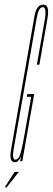

<svg xmlns="http://www.w3.org/2000/svg" viewBox="-73 -698 228 831"><path d="M-9 4Q-14.5 4 -18.5 1.5Q-33 -8 -25 -51Q-15.5 -106 26 -342Q67.5 -578 76.2 -628Q85 -678 114 -678Q120.5 -678 125.5 -675Q140 -665 133 -621.5Q123 -565 97.5 -418H86.5Q111.5 -560 121 -613.5Q128.5 -659.5 116.5 -666Q114.5 -667 112 -667Q94 -667 86 -621Q78 -575 37 -342Q-4 -109 -13 -58Q-21 -13 -10 -7.5Q-8.5 -7 -7 -7Q2.5 -7 10.2 -19.5Q18 -32 32.5 -112L62 -279H43L45 -291H75L23.5 0H14L18 -21Q7.5 4 -9 4ZM-52.7 112.9 -9.5 45.9H8.6L-44.4 112.9Z"/></svg>

Font: Anybody UltraCondensed Thin
Style: Italic
Weight: 100
Width: 1
Italic angle: -10°
Designer: Tyler Finck
Foundry: Etcetera Type Company
Version: Version 1.010; ttfautohint (v1.8.3) -l 8 -r 50 -G 200 -x 14 